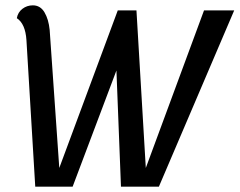

<svg xmlns="http://www.w3.org/2000/svg" viewBox="-20 -699 897 719"><path d="M43 -631Q47 -653 64 -666Q81 -679 103 -679Q131 -679 146.5 -653Q162 -627 166 -587L202 -70L421 -660H491L526 -70L744 -660H857L575 0H433L416 -435L252 0H112L79 -549Q75 -610 43 -631Z"/></svg>

Font: Sansita Light Italic
Style: Regular
Weight: 300
Italic angle: -11°
Designer: Pablo Cosgaya
Foundry: Omnibus-Type
Version: Version 1.006